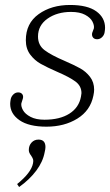

<svg xmlns="http://www.w3.org/2000/svg" viewBox="-20 -500 443 773"><path d="M21 -82Q21 -88 23 -100Q25 -111 33.5 -119.5Q42 -128 53 -128Q64 -128 69.5 -121Q75 -114 72 -103Q71 -99 69 -93.5Q67 -88 66 -84Q64 -72 72.5 -56.5Q81 -41 103 -29.5Q125 -18 159 -18Q221 -18 259.5 -42.5Q298 -67 306 -111Q308 -121 308 -125Q308 -154 283.5 -172Q259 -190 210 -211Q169 -229 144 -243Q119 -257 101.5 -280.5Q84 -304 84 -338Q84 -406 135.5 -443Q187 -480 262 -480Q332 -480 367.5 -454.5Q403 -429 403 -388Q403 -381 401 -369Q399 -358 390.5 -350Q382 -342 371 -342Q360 -342 354.5 -349Q349 -356 351 -367Q352 -371 354.5 -376.5Q357 -382 358 -386Q360 -398 352 -413.5Q344 -429 322.5 -440.5Q301 -452 266 -452Q210 -452 171.5 -425Q133 -398 133 -353Q133 -318 159.5 -298Q186 -278 240 -255Q279 -238 302.5 -225Q326 -212 342.5 -190.5Q359 -169 359 -139Q359 -129 356 -115Q344 -55 291.5 -22.5Q239 10 167 10Q96 10 58.5 -16Q21 -42 21 -82ZM49 241Q106 195 113 157Q115 147 113 141Q111 135 105 126Q96 115 96 104Q96 86 107 74Q118 62 135 62Q163 62 163 92Q163 100 160 112Q153 151 126 187Q99 223 57 253Z"/></svg>

Font: Taviraj ExtraLight
Style: Italic
Weight: 275
Italic angle: -12°
Designer: Katatrad Team
Foundry: CadsonDemak
Version: Version 1.001